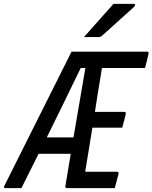

<svg xmlns="http://www.w3.org/2000/svg" viewBox="-80 -965 782 985"><path d="M30 0H-53Q-57 0 -59 -3Q-61 -6 -57 -13Q29 -185 115 -356.5Q201 -528 287 -700H674Q685 -700 682 -689Q678 -670 673.5 -653Q669 -636 664 -616H443Q441 -605 439.5 -594Q438 -583 436 -572Q428 -527 421 -481.5Q414 -436 407 -391H557Q568 -391 565 -380Q561 -362 556.5 -345Q552 -328 547 -310H394Q385 -253 375.5 -196.5Q366 -140 357 -84H520Q531 -84 528 -73Q518 -36 509 0H264Q255 0 255 -8Q262 -50 269 -92Q276 -134 283 -176H118Q96 -132 74 -88Q52 -44 30 0ZM334 -616Q291 -527 247.5 -438Q204 -349 160 -260H297Q312 -349 327.5 -438Q343 -527 358 -616ZM502 -945H606Q612 -945 613 -940Q614 -935 608 -930Q584 -908 566.5 -892.5Q549 -877 532.5 -862Q516 -847 495.5 -828.5Q475 -810 445 -783Q442 -780 437.5 -777.5Q433 -775 427 -775H351Q390 -820 426 -859.5Q462 -899 502 -945Z"/></svg>

Font: Recursive Mn Lnr St
Style: Italic
Weight: 400
Italic angle: -15°
Monospace: yes
Version: Version 1.079;hotconv 1.0.112;makeotfexe 2.5.65598; ttfautoh